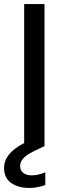

<svg xmlns="http://www.w3.org/2000/svg" viewBox="-46 -720 312 945"><path d="M98 205Q44 205 9 180.5Q-26 156 -26 106Q-26 35 73 -16V-700H173V0H171L117 26Q53 57 53 97Q53 119 68.5 131Q84 143 110 143Q142 143 177 128V191Q137 205 98 205Z"/></svg>

Font: AWOL-DM Medium
Style: Regular
Weight: 500
Designer: Colophon Foundry, Jonny Pinhorn, Mikhail Sharanda
Foundry: Colophon Foundry
Version: Version 1.000;Glyphs 3.2.3 (3260)